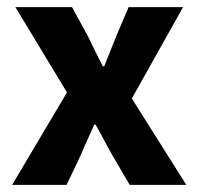

<svg xmlns="http://www.w3.org/2000/svg" viewBox="-20 -516 554 536"><path d="M14 0 167 -258 23 -496H181L225 -416Q235 -395 245.5 -373.5Q256 -352 267 -331H271Q279 -352 288 -373.5Q297 -395 305 -416L339 -496H491L348 -241L500 0H342L294 -82Q282 -103 270.5 -125Q259 -147 247 -168H243Q234 -147 224 -125.5Q214 -104 205 -82L166 0Z"/></svg>

Font: Mada
Style: Bold
Weight: 700
Designer: Khaled Hosny
Version: Version 1.5